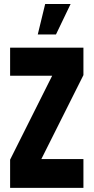

<svg xmlns="http://www.w3.org/2000/svg" viewBox="-20 -916 456 936"><path d="M164.1 -748 200.2 -896.5H324.2L252.9 -748ZM29.3 0V-137.7L234.4 -546.9H29.3V-683.6H386.7V-549.8L181.6 -140.6H386.7V0Z"/></svg>

Font: Post No Bills Colombo
Style: ExtraBold
Weight: 900
Designer: Kosala Senevirathne, Siva Puranthara, Lasantha Premarathna, Tharique Azeez
Foundry: Mooniak
Version: Version 1.220 ; ttfautohint (v1.5)